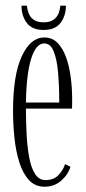

<svg xmlns="http://www.w3.org/2000/svg" viewBox="-20 -662 309 692"><path d="M140.5 11Q106.5 11 84.2 -13.2Q62 -37.5 49.5 -77.5Q37 -117.5 32 -165.8Q27 -214 27 -262.5Q27 -391.5 58.5 -459.2Q90 -527 139.5 -527Q168.5 -527 187.8 -507Q207 -487 218.5 -454.5Q230 -422 235 -383.2Q240 -344.5 240 -307Q240 -297.5 240 -288.5Q240 -279.5 239.5 -270.5H73.5Q73.5 -222 76 -176Q78.5 -130 85.5 -93.2Q92.5 -56.5 106.5 -34.8Q120.5 -13 144 -13Q174.5 -13 191.5 -31.8Q208.5 -50.5 214.5 -70.5L234 -61Q225 -32 200.2 -10.5Q175.5 11 140.5 11ZM139.5 -505.5Q109.5 -505.5 92.2 -450Q75 -394.5 73.5 -292.5H193.5Q193.5 -353 189.2 -401.2Q185 -449.5 173.2 -477.5Q161.5 -505.5 139.5 -505.5ZM137 -554Q95.5 -554 76.5 -579.5Q57.5 -605 57.5 -641.5H77Q82.5 -581.5 137 -581.5Q192 -581.5 197.5 -641.5H217.5Q217.5 -605 198.2 -579.5Q179 -554 137 -554Z"/></svg>

Font: Imbue 50pt ExtraLight
Style: Regular
Weight: 200
Designer: Tyler Finck
Foundry: Etcetera Type Company
Version: Version 1.102; ttfautohint (v1.8.3)